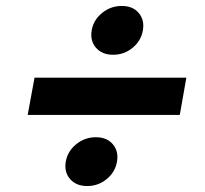

<svg xmlns="http://www.w3.org/2000/svg" viewBox="-20 -680 688 645"><path d="M73 -294 96 -419H606L584 -294ZM359 -195.5Q379 -172 373 -137Q367 -102 338.5 -78.5Q310 -55 273 -55Q236 -55 215.5 -78.5Q195 -102 201 -137Q207 -172 236 -195.5Q265 -219 302 -219Q339 -219 359 -195.5ZM446 -636.5Q466 -613 460 -578Q454 -543 425.5 -519.5Q397 -496 360 -496Q323 -496 302.5 -519.5Q282 -543 288 -578Q294 -613 323 -636.5Q352 -660 389 -660Q426 -660 446 -636.5Z"/></svg>

Font: Poppins SemiBold
Style: Italic
Weight: 600
Italic angle: -10°
Designer: Ninad Kale (Devanagari), Jonny Pinhorn (Latin)
Foundry: Indian Type Foundry
Version: Version 3.200;PS 1.000;hotconv 16.6.54;makeotf.lib2.5.65590